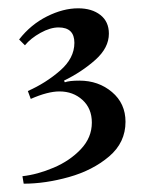

<svg xmlns="http://www.w3.org/2000/svg" viewBox="-20 -727 354 462"><path d="M242 -646Q242 -675 221.5 -691Q201 -707 168 -707Q132 -707 93 -687.5Q54 -668 26 -632L40 -618Q54 -635 77.5 -648Q101 -661 121 -661Q159 -661 159 -624Q159 -587 124.5 -557Q90 -527 47 -508L54 -489Q95 -507 123 -507Q156 -507 178.5 -486.5Q201 -466 201 -432Q201 -396 174.5 -368Q148 -340 109 -323.5Q70 -307 34 -303L37 -285Q89 -285 146 -301Q203 -317 242.5 -350.5Q282 -384 282 -434Q282 -478 249.5 -505.5Q217 -533 171 -533Q147 -533 136 -529L134 -533Q177 -554 209.5 -583Q242 -612 242 -646Z"/></svg>

Font: Amita
Style: Regular
Weight: 400
Designer: Eduardo Rodriguez Tunni, Modular Infotech, Brian J. Bonislawsky
Foundry: Eduardo Rodriguez Tunni, Modular Infotech, Brian J. Bonislawsky
Version: Version 1.004